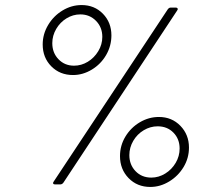

<svg xmlns="http://www.w3.org/2000/svg" viewBox="-20 -730 868 760"><path d="M149 -554Q149 -595 170.5 -631Q192 -667 227.5 -688.5Q263 -710 303 -710Q354 -710 387.5 -675.5Q421 -641 421 -590Q421 -548 400 -512Q379 -476 343.5 -454.5Q308 -433 269 -433Q217 -433 183 -467.5Q149 -502 149 -554ZM193 -12 644 -693Q649 -700 656 -700H676Q681 -700 683 -696.5Q685 -693 681 -688L231 -7Q226 0 218 0H198Q192 0 190.5 -3.5Q189 -7 193 -12ZM385 -584Q385 -622 360 -647.5Q335 -673 298 -673Q269 -673 243.5 -657.5Q218 -642 202.5 -615.5Q187 -589 187 -559Q187 -521 211.5 -495.5Q236 -470 273 -470Q302 -470 327.5 -485.5Q353 -501 369 -527.5Q385 -554 385 -584ZM455 -112Q455 -154 476.5 -189.5Q498 -225 533.5 -246Q569 -267 609 -267Q660 -267 694 -232Q728 -197 728 -146Q728 -104 706.5 -68.5Q685 -33 649.5 -11.5Q614 10 575 10Q523 10 489 -25Q455 -60 455 -112ZM691 -142Q691 -180 666.5 -205Q642 -230 604 -230Q575 -230 549 -214.5Q523 -199 507.5 -172.5Q492 -146 492 -116Q492 -78 516.5 -52.5Q541 -27 579 -27Q608 -27 634 -43Q660 -59 675.5 -85.5Q691 -112 691 -142Z"/></svg>

Font: Barlow Light
Style: Italic
Weight: 300
Italic angle: -7°
Designer: Jeremy Tribby
Foundry: Tribby Type
Version: Version 1.408